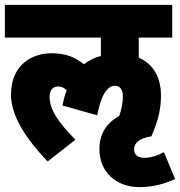

<svg xmlns="http://www.w3.org/2000/svg" viewBox="-20 -642 737 786"><path d="M387 -32C387 63 456 124 551 124C612 124 658 108 697 91L651 -19C618 -2 595 4 571 4C550 4 529 -4 529 -31C529 -56 549 -76 600 -84C622 -137 639 -184 639 -251C639 -322 610 -379 548 -406V-488H685V-622H0V-488H393V-413C367 -406 344 -395 324 -379C283 -410 248 -424 189 -424C119 -424 25 -383 25 -254C25 -169 85 -75 175 19L289 -70C221 -138 183 -193 183 -245C183 -268 193 -288 217 -288C230 -288 242 -283 253 -273C246 -254 240 -233 236 -210L378 -170C397 -270 427 -291 451 -291C468 -291 483 -279 483 -248C483 -219 477 -193 468 -167C416 -139 387 -94 387 -32Z"/></svg>

Font: Noto Sans Devanagari UI Condensed Black
Style: Regular
Weight: 900
Width: 3
Designer: Jelle Bosma - Monotype Design Team
Foundry: Monotype Imaging Inc.
Version: Version 2.004